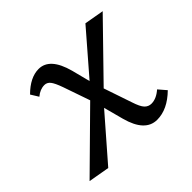

<svg xmlns="http://www.w3.org/2000/svg" viewBox="-124 -550 684 684"><g transform="rotate(-45 218.5 -207.5)"><path d="M339 -49Q364 -49 389 -71L414 -42Q365 6 313 6Q253 6 229 -83L209 -158L68 4L-12 -10L193 -212L158 -313Q147 -344 138 -355Q129 -366 116 -366Q94 -366 74 -349L56 -378Q99 -421 142 -421Q198 -421 222 -332L240 -262L375 -418L449 -405L257 -208L293 -102Q303 -71 313.5 -60Q324 -49 339 -49Z"/></g></svg>

Font: EauTest Medium
Style: Italic
Weight: 500
Italic angle: -12°
Designer: Christian Thalmann (Catharsis Fonts)
Version: Version 0.001;PS 000.001;hotconv 1.0.88;makeotf.lib2.5.64775